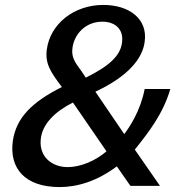

<svg xmlns="http://www.w3.org/2000/svg" viewBox="-20 -754 749 779"><path d="M399 -734C280 -734 184 -657 170 -554C162 -495 186 -461 231 -401C110 -340 46 -277 32 -182C17 -71 81 5 222 5C294 5 374 -19 454 -79L509 0H629L527 -147C582 -216 642 -292 671 -393H567C550 -304 505 -237 484 -210L367 -382C502 -445 559 -518 567 -585C580 -676 506 -734 399 -734ZM393 -666C444 -667 483 -638 475 -581C469 -532 430 -489 328 -439L310 -466C283 -502 269 -523 274 -559C281 -616 327 -665 393 -666ZM276 -338 412 -140C367 -101 306 -76 255 -76C191 -76 140 -117 145 -185C149 -251 206 -303 276 -338Z"/></svg>

Font: United Sans Medium
Style: Italic
Weight: 500
Italic angle: -8°
Designer: Pablo Impallari, Rodrigo Fuenzalida (Modified by Dan O. Williams)
Version: Version 1.000;PS 001.000;hotconv 1.0.88;makeotf.lib2.5.64775